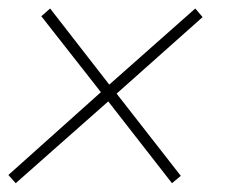

<svg xmlns="http://www.w3.org/2000/svg" viewBox="-21 -426 544 447"><path d="M-1.5 -18.6 213.9 -211.4 75.2 -388.2 95.7 -406.2 233.4 -229 433.6 -406.2 450.7 -386.2 250.5 -208 399.9 -16.6 379.4 0.5 231 -189.9 15.6 0.5Z"/></svg>

Font: Roboto Thin
Style: Italic
Weight: 250
Italic angle: -12°
Designer: Google
Version: Version 2.134; 2016